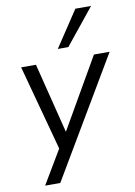

<svg xmlns="http://www.w3.org/2000/svg" viewBox="-100 -816 744 1060"><g transform="rotate(-10 272.0 -286.5)"><path d="M65 180 187 -25 182 10 48 -486H131L238 -59H210L456 -486H544L150 180ZM265 -551 399 -753H487L324 -551Z"/></g></svg>

Font: Nunito Sans 12pt ExtraLight 12pt
Style: Italic
Weight: 400
Italic angle: -9°
Version: Version 3.101;gftools[0.9.27]